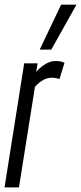

<svg xmlns="http://www.w3.org/2000/svg" viewBox="-25 -810 351 830"><path d="M137.6 -536.2 131.3 -499.5Q144.9 -514.6 158.7 -524.9Q172.5 -535.2 186.6 -540.7Q200.7 -546.2 214.4 -546.2Q225.4 -546.2 234.8 -544.7Q244.1 -543.2 253.8 -538.6L232.2 -468.3Q223.5 -471.3 214.5 -472.6Q205.6 -474 197.8 -474Q180.9 -474 163.5 -465.1Q146 -456.2 126.1 -434.7L57 0H-5.4L79.6 -536.2ZM146.7 -595.7 239.2 -789.7H305.5L196.8 -595.7Z"/></svg>

Font: Georama ExtraCondensed Thin
Style: Italic
Weight: 100
Width: 2
Italic angle: -9°
Designer: Jean-Baptiste Levee
Foundry: Production Type
Version: Version 1.001